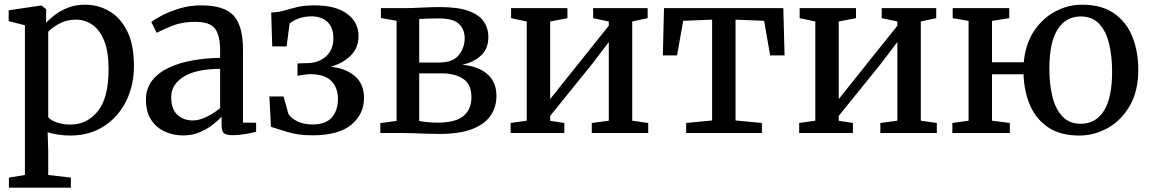

<svg xmlns="http://www.w3.org/2000/svg" viewBox="-20 -582 5026 840"><path d="M566 -293Q566 -208.5 531.8 -139.5Q497.5 -70.5 434.8 -29.8Q372 11 287 11Q260.5 11 232.8 6.8Q205 2.5 188.5 -4L191 80.5V183.5L290 195V239H19V195L89 183.5V-471.5L18 -489.5V-537L157 -557.5H162.5L182 -541.5L181.5 -482Q196.5 -499 221 -517.5Q245.5 -536 278.5 -548.8Q311.5 -561.5 352 -561.5Q409.5 -561.5 458.2 -533.2Q507 -505 536.5 -445.8Q566 -386.5 566 -293ZM312.5 -496Q270.5 -496 238.2 -478Q206 -460 191 -443V-69.5Q198.5 -58 225.5 -47.5Q252.5 -37 288.5 -37Q360 -37 407.5 -95Q455 -153 455 -279.5Q455 -356 435.8 -403.8Q416.5 -451.5 384 -473.8Q351.5 -496 312.5 -496Z M618.5 -145.5Q618.5 -195.5 646 -230.2Q673.5 -265 719.8 -286.5Q766 -308 824 -318Q882 -328 943 -329V-361.5Q943 -426 921 -456.2Q899 -486.5 833.5 -486.5Q776.5 -486.5 733.5 -469Q690.5 -451.5 665.5 -438.5L642 -485.5Q653.5 -495.5 686 -513Q718.5 -530.5 764 -544.5Q809.5 -558.5 860.5 -558.5Q962 -558.5 1002.5 -513.5Q1043 -468.5 1043 -365.5V-45.5L1100.5 -45V-5.5Q1084 -1 1054 4.2Q1024 9.5 998.5 9.5Q972 9.5 960.8 1.5Q949.5 -6.5 949.5 -35.5V-71.5Q937.5 -58 913.8 -38.8Q890 -19.5 856.2 -4.5Q822.5 10.5 781 10.5Q738 10.5 700.8 -6.5Q663.5 -23.5 641 -58.2Q618.5 -93 618.5 -145.5ZM823.5 -55Q851.5 -55 884.5 -71.2Q917.5 -87.5 943 -109V-281Q836 -280 782.5 -245.8Q729 -211.5 729 -157.5Q729 -104.5 756 -79.8Q783 -55 823.5 -55Z M1346.5 10Q1286.5 10 1240.2 -3.8Q1194 -17.5 1165.5 -27L1158.5 -160H1220.5L1242 -83Q1254 -64 1281.8 -50.8Q1309.5 -37.5 1347.5 -37.5Q1405.5 -37.5 1432 -68.5Q1458.5 -99.5 1458.5 -149Q1458.5 -198.5 1429.2 -228Q1400 -257.5 1336.5 -257.5Q1326.5 -257.5 1307.2 -254.8Q1288 -252 1281.5 -250V-304.5L1327.5 -306Q1374.5 -307 1406.5 -335.5Q1438.5 -364 1438.5 -415Q1438.5 -462.5 1412 -486.5Q1385.5 -510.5 1344 -510.5Q1310.5 -510.5 1285 -500.5Q1259.5 -490.5 1247 -479L1234 -379H1171L1166.5 -527.5Q1197.5 -528 1223.5 -535.8Q1249.5 -543.5 1280.2 -551Q1311 -558.5 1357.5 -558.5Q1448.5 -558.5 1498.5 -521.8Q1548.5 -485 1548.5 -424Q1548.5 -373.5 1515 -339.5Q1481.5 -305.5 1427 -290Q1493.5 -283 1533 -248.8Q1572.5 -214.5 1572.5 -153.5Q1572.5 -82.5 1517 -36.2Q1461.5 10 1346.5 10Z M1901.5 4Q1878 4 1848.5 3Q1819 2 1792 1Q1765 0 1748.5 0H1644V-43.5L1715 -53V-491L1646.5 -503V-546.5H1756.5Q1782 -546.5 1825.2 -548.8Q1868.5 -551 1906 -551Q1984 -551 2030 -534.2Q2076 -517.5 2096.2 -488Q2116.5 -458.5 2116.5 -420.5Q2116.5 -369 2085 -339.5Q2053.5 -310 2002 -298.5Q2072.5 -292.5 2112.2 -257.8Q2152 -223 2152 -162.5Q2152 -115 2127.2 -77.5Q2102.5 -40 2047.5 -18Q1992.5 4 1901.5 4ZM1814 -308.5H1901Q1961 -308.5 1987 -340.8Q2013 -373 2013 -415Q2013 -453 1988.2 -477.2Q1963.5 -501.5 1897 -501.5Q1875.5 -501.5 1854.2 -500.8Q1833 -500 1814 -499ZM1894.5 -45.5Q1974 -45.5 2008.2 -75Q2042.5 -104.5 2042.5 -156Q2042.5 -213.5 2006.5 -237.2Q1970.5 -261 1913.5 -261H1814V-53Q1826 -50 1848.2 -47.8Q1870.5 -45.5 1894.5 -45.5Z M2214 0V-44L2284.5 -54V-488L2216 -502.5V-546.5H2462.5V-502.5L2387 -488V-148.5L2455.5 -234.5L2643.5 -469.5V-488L2575 -502.5V-546.5H2813.5V-502.5L2746 -488V-54L2816 -44V0H2569V-44L2643.5 -54V-398L2570 -301.5L2387 -75V-53.5L2449 -44V0Z M2982 0V-44L3095.5 -55V-496L2969 -491L2942 -339.5H2880L2885 -546.5H3407L3412.5 -339.5H3349.5L3323 -491L3198 -496V-55L3313.5 -44V0Z M3476.5 0V-44L3547 -54V-488L3478.5 -502.5V-546.5H3725V-502.5L3649.5 -488V-148.5L3718 -234.5L3906 -469.5V-488L3837.5 -502.5V-546.5H4076V-502.5L4008.5 -488V-54L4078.5 -44V0H3831.5V-44L3906 -54V-398L3832.5 -301.5L3649.5 -75V-53.5L3711.5 -44V0Z M4702 11Q4620 11 4566.8 -24.2Q4513.5 -59.5 4487 -120.2Q4460.5 -181 4458 -257H4320V-54L4398 -44V0H4146.5V-44L4217.5 -54V-490.5L4148 -502.5V-546.5H4395.5V-502.5L4320 -490.5V-309.5H4459Q4466.5 -390.5 4504.2 -446.8Q4542 -503 4597.5 -532.2Q4653 -561.5 4714 -561.5Q4799.5 -561.5 4854 -523.5Q4908.5 -485.5 4934.2 -421Q4960 -356.5 4960 -276.5Q4960 -183.5 4922.8 -119.2Q4885.5 -55 4826.5 -22Q4767.5 11 4702 11ZM4708.5 -40.5Q4774 -40.5 4809.8 -97.5Q4845.5 -154.5 4845.5 -268.5Q4845.5 -336 4832.2 -390.8Q4819 -445.5 4789 -477.8Q4759 -510 4708.5 -510Q4643 -510 4607 -453.2Q4571 -396.5 4571 -282Q4571 -213.5 4584.5 -158.8Q4598 -104 4628.5 -72.2Q4659 -40.5 4708.5 -40.5Z"/></svg>

Font: Merriweather Text
Style: Regular
Weight: 400
Designer: Eben Sorkin
Foundry: Eben Sorkin
Version: Version 2.100; ttfautohint (v1.7.19-72a1) -l 8 -r 50 -G 200 